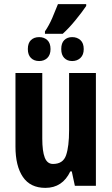

<svg xmlns="http://www.w3.org/2000/svg" viewBox="-20 -901 541 931"><path d="M198 -749Q218 -778 233.5 -814Q249 -850 261 -881H398V-872Q377 -841 345 -802Q313 -763 284 -737H198ZM170 -605Q145 -605 130 -620Q115 -635 115 -663Q115 -692 130 -706.5Q145 -721 170 -721Q194 -721 209.5 -706.5Q225 -692 225 -663Q225 -635 209.5 -620Q194 -605 170 -605ZM330 -605Q306 -605 291.5 -620Q277 -635 277 -663Q277 -692 291.5 -706.5Q306 -721 330 -721Q354 -721 370 -706.5Q386 -692 386 -663Q386 -635 370 -620Q354 -605 330 -605ZM445 -547V0H343L328 -70H321Q283 10 200 10Q127 10 91 -43Q55 -96 55 -190V-547H185V-229Q185 -168 197 -137Q209 -106 237 -106Q286 -106 300.5 -148.5Q315 -191 315 -269V-547Z"/></svg>

Font: Noto Sans ExtraCondensed
Style: Bold
Weight: 700
Width: 2
Designer: Monotype Design Team
Foundry: Monotype Imaging Inc.
Version: Version 2.013; ttfautohint (v1.8.4.7-5d5b)